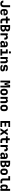

<svg xmlns="http://www.w3.org/2000/svg" viewBox="6778 -7612 843 14440"><g transform="rotate(90 7200.0 -391.5)"><path d="M270 10C424 10 520 -78 520 -219V-730H370V-219C370 -158 331 -120 270 -120C208 -120 170 -159 170 -221H20C20 -79 116 10 270 10Z M901 10C1020 10 1111 -54 1132 -150H985C979 -123 943 -110 901 -110C836 -110 803 -141 803 -210V-238H1140V-340C1140 -472 1047 -560 901 -560C754 -560 660 -472 660 -340V-210C660 -78 754 10 901 10ZM803 -340C803 -408 835 -449 901 -449C966 -449 997 -410 997 -342V-329L803 -327Z M1555 0H1735V-135H1570C1541 -135 1525 -156 1525 -185V-415H1740V-550H1525V-705H1375V-550H1227V-415H1375V-180C1375 -68 1443 0 1555 0Z M1866 0H2110C2260 0 2361 -84 2361 -211C2361 -304 2304 -378 2222 -387V-389C2294 -399 2344 -459 2344 -542C2344 -655 2247 -730 2101 -730H1866ZM2011 -436V-609H2099C2157 -609 2193 -577 2193 -523C2193 -469 2157 -436 2099 -436ZM2011 -121V-318H2105C2170 -318 2210 -280 2210 -219C2210 -158 2170 -121 2105 -121Z M2486 0H2636V-328C2636 -393 2668 -430 2724 -430C2780 -430 2812 -397 2812 -340V-295H2962V-350C2962 -481 2896 -560 2785 -560C2703 -560 2647 -517 2631 -446V-550H2486Z M3229 10C3316 10 3375 -30 3389 -95V0H3534V-370C3534 -490 3448 -560 3303 -560C3164 -560 3078 -491 3074 -383H3216C3219 -422 3250 -442 3301 -442C3354 -442 3384 -417 3384 -376V-341H3276C3133 -341 3051 -273 3051 -162C3051 -59 3120 10 3229 10ZM3282 -110C3227 -110 3196 -139 3196 -181C3196 -222 3226 -251 3279 -251H3384V-195C3384 -144 3345 -110 3282 -110Z M3920 -637C3975 -637 4010 -667 4010 -715C4010 -763 3975 -793 3920 -793C3865 -793 3830 -763 3830 -715C3830 -667 3865 -637 3920 -637ZM3670 0H4160V-135H4002V-550H3690V-415H3852V-135H3670Z M4266 0H4416V-340C4416 -397 4448 -430 4501 -430C4554 -430 4586 -397 4586 -340V0H4736V-355C4736 -479 4666 -560 4559 -560C4483 -560 4427 -517 4411 -450V-550H4266Z M5077 10H5121C5271 10 5350 -52 5350 -160C5350 -263 5295 -328 5187 -341L5067 -356C5024 -361 5000 -368 5000 -399C5000 -429 5024 -448 5071 -448H5118C5165 -448 5192 -430 5192 -398H5339C5339 -496 5252 -560 5118 -560H5071C4930 -560 4857 -503 4857 -393C4857 -302 4911 -237 5008 -225L5134 -210C5183 -204 5207 -191 5207 -158C5207 -123 5176 -104 5121 -104H5077C5026 -104 4997 -123 4997 -160H4850C4850 -58 4941 10 5077 10Z M6042 0H6179V-280C6179 -433 6161 -574 6148 -661L6238 -310H6358L6450 -670C6437 -567 6421 -426 6421 -280V0H6558V-730H6373L6299 -418L6225 -730H6042Z M6900 10C7047 10 7140 -78 7140 -210V-340C7140 -472 7047 -560 6900 -560C6753 -560 6660 -472 6660 -340V-210C6660 -78 6753 10 6900 10ZM6900 -120C6842 -120 6810 -152 6810 -210V-340C6810 -398 6842 -430 6900 -430C6958 -430 6990 -398 6990 -340V-210C6990 -152 6958 -120 6900 -120Z M7266 0H7416V-340C7416 -397 7448 -430 7501 -430C7554 -430 7586 -397 7586 -340V0H7736V-355C7736 -479 7666 -560 7559 -560C7483 -560 7427 -517 7411 -450V-550H7266Z M8100 10C8247 10 8340 -78 8340 -210V-340C8340 -472 8247 -560 8100 -560C7953 -560 7860 -472 7860 -340V-210C7860 -78 7953 10 8100 10ZM8100 -120C8042 -120 8010 -152 8010 -210V-340C8010 -398 8042 -430 8100 -430C8158 -430 8190 -398 8190 -340V-210C8190 -152 8158 -120 8100 -120Z M9080 0H9530V-130H9227V-312H9495V-436H9227V-600H9530V-730H9080Z M9626 0H9793L9874 -130C9885 -148 9895 -172 9900 -185C9905 -172 9916 -148 9927 -130L10007 0H10174L9985 -285L10161 -550H9994L9926 -440C9915 -422 9905 -398 9900 -385C9895 -398 9885 -422 9874 -440L9806 -550H9639L9816 -285Z M10555 0H10735V-135H10570C10541 -135 10525 -156 10525 -185V-415H10740V-550H10525V-705H10375V-550H10227V-415H10375V-180C10375 -68 10443 0 10555 0Z M10886 0H11036V-328C11036 -393 11068 -430 11124 -430C11180 -430 11212 -397 11212 -340V-295H11362V-350C11362 -481 11296 -560 11185 -560C11103 -560 11047 -517 11031 -446V-550H10886Z M11629 10C11716 10 11775 -30 11789 -95V0H11934V-370C11934 -490 11848 -560 11703 -560C11564 -560 11478 -491 11474 -383H11616C11619 -422 11650 -442 11701 -442C11754 -442 11784 -417 11784 -376V-341H11676C11533 -341 11451 -273 11451 -162C11451 -59 11520 10 11629 10ZM11682 -110C11627 -110 11596 -139 11596 -181C11596 -222 11626 -251 11679 -251H11784V-195C11784 -144 11745 -110 11682 -110Z M12066 0H12310C12460 0 12561 -84 12561 -211C12561 -304 12504 -378 12422 -387V-389C12494 -399 12544 -459 12544 -542C12544 -655 12447 -730 12301 -730H12066ZM12211 -436V-609H12299C12357 -609 12393 -577 12393 -523C12393 -469 12357 -436 12299 -436ZM12211 -121V-318H12305C12370 -318 12410 -280 12410 -219C12410 -158 12370 -121 12305 -121Z M12900 10C13047 10 13140 -78 13140 -210V-340C13140 -472 13047 -560 12900 -560C12753 -560 12660 -472 12660 -340V-210C12660 -78 12753 10 12900 10ZM12900 -120C12842 -120 12810 -152 12810 -210V-340C12810 -398 12842 -430 12900 -430C12958 -430 12990 -398 12990 -340V-210C12990 -152 12958 -120 12900 -120Z M13595 0H13765V-135H13610C13574 -135 13550 -161 13550 -200V-730H13225V-595H13400V-195C13400 -78 13478 0 13595 0Z M14038 10C14112 10 14165 -30 14189 -99V0H14334V-730H14184V-580L14188 -454C14164 -521 14111 -560 14038 -560C13932 -560 13860 -476 13860 -345V-205C13860 -74 13932 10 14038 10ZM14096 -120C14041 -120 14010 -152 14010 -210V-340C14010 -398 14041 -430 14096 -430C14153 -430 14184 -396 14184 -335V-215C14184 -154 14153 -120 14096 -120Z"/></g></svg>

Font: JetBrains Mono ExtraBold
Style: Regular
Weight: 800
Monospace: yes
Designer: Philipp Nurullin, Konstantin Bulenkov
Foundry: JetBrains
Version: Version 2.305